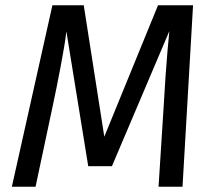

<svg xmlns="http://www.w3.org/2000/svg" viewBox="-20 -709 812 729"><path d="M580 -689H713L673 0H582L602 -314Q605 -368 608.5 -419.5Q612 -471 616 -515.5Q620 -560 623 -591L405 -78H315L232 -590Q229 -562 223 -527.5Q217 -493 210 -455Q203 -417 195 -378Q187 -339 179 -301L115 0H25L179 -689H298L376 -190Z"/></svg>

Font: Fira Sans Variable
Style: Italic
Weight: 397
Italic angle: -8°
Designer: Carrois Corporate & Edenspiekermann AG
Foundry: Carrois Corporate GbR & Edenspiekermann AG
Version: Version 4.202